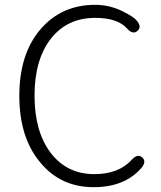

<svg xmlns="http://www.w3.org/2000/svg" viewBox="-20 -762 667 795"><path d="M368 13Q231 13 147 -89Q60 -192 60 -365Q60 -538 147 -640Q234 -742 374 -742Q434 -742 488 -715Q534 -692 545 -678Q569 -651 549 -634Q530 -617 506 -644Q467 -688 374 -688Q258 -688 190.5 -601.5Q123 -515 123 -366Q123 -217 190 -129Q257 -41 371 -41Q472 -41 526 -101Q550 -127 569 -110Q588 -93 565 -66Q496 13 368 13Z"/></svg>

Font: Resource Han Rounded KR Light
Style: Regular
Weight: 300
Designer: Cyano Hao (round all glyphs); Ryoko NISHIZUKA 西塚涼子 (kana, bopomofo & ideographs); Paul D. Hunt (Latin, Greek & Cyrillic)
Foundry: Cyano Hao
Version: 0.990